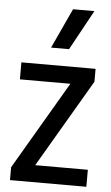

<svg xmlns="http://www.w3.org/2000/svg" viewBox="-56 -845 510 883"><g transform="rotate(5 199.0 -404.0)"><path d="M24.5 0V-59.5L262.5 -465.5H29.5V-544H372V-484.5L134 -78.5H377V0ZM159.5 -623.5 245 -808H343.5L242.5 -623.5Z"/></g></svg>

Font: Encode Sans Cnd Md
Style: Regular
Weight: 500
Width: 3
Designer: Multiple Designers
Foundry: Impallari Type
Version: Version 3.002; ttfautohint (v1.8.3) -l 8 -r 50 -G 200 -x 14 